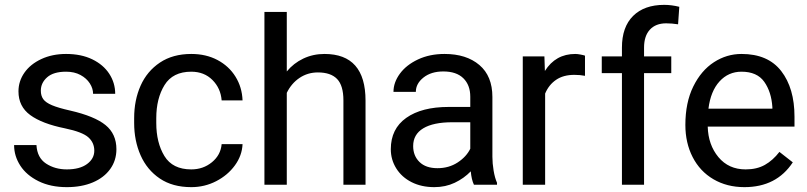

<svg xmlns="http://www.w3.org/2000/svg" viewBox="-20 -760 3321 790"><path d="M247 -232Q153 -251 104.5 -286.5Q56 -322 56 -384Q56 -426 80.5 -461Q105 -496 150 -517Q195 -538 252 -538Q314 -538 359.5 -516Q405 -494 429.5 -456.5Q454 -419 454 -374H363Q363 -396 349.5 -417Q336 -438 311 -451.5Q286 -465 252 -465Q200 -465 174 -442Q148 -419 148 -387Q148 -366 158 -352Q168 -338 194 -327Q220 -316 269 -305Q369 -282 414 -245.5Q459 -209 459 -146Q459 -100 433.5 -64.5Q408 -29 362 -9.5Q316 10 255 10Q188 10 138.5 -14.5Q89 -39 63.5 -78.5Q38 -118 38 -163H130Q133 -111 169.5 -87Q206 -63 255 -63Q308 -63 338 -85Q368 -107 368 -140Q368 -173 343.5 -195Q319 -217 247 -232Z M892 -167H978Q976 -120 946.5 -79.5Q917 -39 869.5 -14.5Q822 10 767 10Q690 10 637.5 -25.5Q585 -61 558.5 -121Q532 -181 532 -254V-274Q532 -348 558.5 -407.5Q585 -467 638 -502.5Q691 -538 767 -538Q828 -538 875 -513Q922 -488 949 -444.5Q976 -401 978 -347H892Q888 -397 854 -431Q820 -465 767 -465Q691 -465 657 -410Q623 -355 623 -274V-254Q623 -173 656.5 -118Q690 -63 767 -63Q816 -63 852 -92.5Q888 -122 892 -167Z M1068 -711H1160V-466Q1188 -500 1228 -519Q1268 -538 1315 -538Q1484 -538 1484 -346V0H1393V-347Q1393 -408 1367 -435Q1341 -462 1288 -462Q1246 -462 1212.5 -439.5Q1179 -417 1160 -378V0H1068Z M1804 -466Q1754 -466 1722.5 -441Q1691 -416 1691 -382H1599Q1599 -421 1625.5 -457Q1652 -493 1700 -515.5Q1748 -538 1809 -538Q1899 -538 1952.5 -492.5Q2006 -447 2006 -361V-115Q2006 -88 2011 -58Q2016 -28 2025 -8V0H1930Q1920 -21 1917 -55Q1889 -26 1851 -8Q1813 10 1767 10Q1714 10 1673.5 -10.5Q1633 -31 1610.5 -67Q1588 -103 1588 -146Q1588 -230 1651.5 -275Q1715 -320 1826 -320H1915V-362Q1915 -410 1886.5 -438Q1858 -466 1804 -466ZM1915 -148V-257H1841Q1763 -257 1721.5 -232Q1680 -207 1680 -159Q1680 -119 1706 -93.5Q1732 -68 1780 -68Q1827 -68 1863 -91.5Q1899 -115 1915 -148Z M2131 -528H2220L2222 -468Q2266 -538 2347 -538Q2356 -538 2369 -535.5Q2382 -533 2387 -531V-448Q2367 -452 2343 -452Q2298 -452 2268 -431.5Q2238 -411 2223 -375V0H2131Z M2456 -459V-528H2539V-564Q2539 -649 2585 -694.5Q2631 -740 2713 -740Q2743 -740 2775 -732L2770 -660Q2744 -664 2721 -664Q2678 -664 2654 -638Q2630 -612 2630 -564V-528H2742V-459H2630V0H2539V-459Z M2800 -246Q2800 -338 2832.5 -404Q2865 -470 2917.5 -504Q2970 -538 3031 -538Q3140 -538 3194.5 -467.5Q3249 -397 3249 -280V-239H2892Q2894 -164 2936 -113.5Q2978 -63 3048 -63Q3094 -63 3127 -81.5Q3160 -100 3187 -135L3242 -92Q3175 10 3043 10Q2971 10 2915.5 -22.5Q2860 -55 2830 -113.5Q2800 -172 2800 -246ZM2895 -313H3158V-319Q3154 -382 3124.5 -423.5Q3095 -465 3031 -465Q2977 -465 2940.5 -425Q2904 -385 2895 -313Z"/></svg>

Font: Freesentation 5 Medium
Style: Regular
Weight: 500
Designer: glyphs from Roboto by Christian Robertson / Hangul glyphs from Noto Sans CJK(Source Han Sans) by Jang Soo-young and Kang
Foundry: PT&
Version: Version 2.001